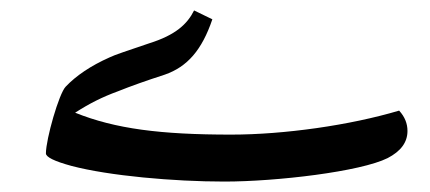

<svg xmlns="http://www.w3.org/2000/svg" viewBox="-20 -483 825 368"><path d="M410 -135C510 -135 671 -154 723 -180C748 -193 761 -210 761 -232C761 -246 756 -259 745 -271C651 -243 525 -225 423 -225C288 -225 201 -236 124 -267C152 -285 176 -297 206 -308C231 -318 259 -328 296 -340C339 -355 367 -387 387 -446L352 -463C339 -437 317 -416 266 -400C225 -386 200 -378 190 -373C154 -357 126 -338 106 -317C93 -304 68 -216 68 -189C68 -182 84 -174 117 -165C189 -146 313 -135 410 -135Z"/></svg>

Font: Noto Naskh Arabic UI Medium
Style: Regular
Weight: 500
Designer: Monotype Design Team, David Williams, Mohamad Dakak and Nizar Qandah
Foundry: Monotype Imaging Inc.
Version: Version 2.014